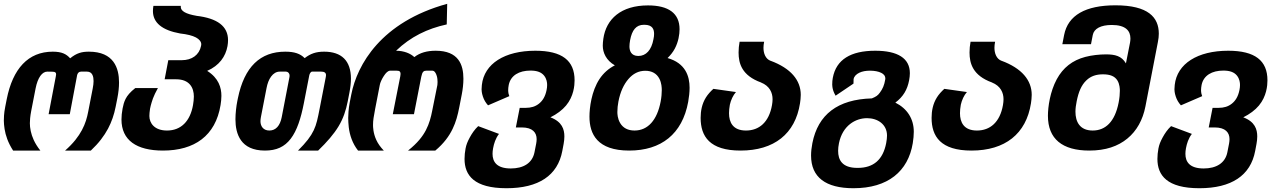

<svg xmlns="http://www.w3.org/2000/svg" viewBox="-20 -785 6663 1001"><path d="M48.3 0H190.4C175.3 -19 164.1 -37.1 155.8 -55.2C141.1 -86.9 135.7 -118.7 135.7 -142.6C135.7 -155.3 137.2 -178.2 142.6 -206.1L165.5 -323.7C176.8 -381.3 200.2 -412.1 227.5 -411.6L254.4 -411.1C267.1 -410.6 272.5 -407.7 272.5 -397.5C272.5 -394.5 272 -391.1 271 -386.7L233.4 -189.5H343.8L380.9 -386.7C383.3 -405.8 393.1 -411.6 402.8 -411.6H433.6C462.9 -411.6 467.8 -383.8 467.8 -362.3C467.8 -351.1 466.3 -338.4 463.4 -323.7L439.9 -203.1C434.1 -172.4 425.3 -140.6 407.2 -106.9C389.2 -73.2 362.3 -37.6 319.3 0H453.6C495.1 -39.1 522.9 -76.2 543.5 -114.7C562 -149.9 574.7 -186.5 583 -228.5L591.8 -272.9C597.7 -302.7 600.6 -330.1 600.6 -355C600.6 -429.7 573.7 -515.6 443.4 -515.6C406.7 -515.6 379.9 -508.8 345.7 -481C325.7 -503.4 302.2 -515.6 254.9 -515.6C127 -515.6 46.4 -426.8 15.1 -268.1L7.3 -228.5C3.9 -210 1.5 -194.8 1 -183.1C0.5 -170.9 0 -162.1 0 -155.8C0 -144.5 1.5 -127.4 3.9 -112.3C9.3 -79.1 21 -42.5 48.3 0Z M829.6 0C993.7 0 1103.5 -76.7 1129.9 -237.3C1132.3 -252.4 1134.3 -269.5 1134.3 -285.2C1134.3 -328.1 1120.1 -377.9 1060.1 -415.5C1123 -442.9 1156.2 -490.2 1166 -544.4C1168 -555.7 1168.9 -565.9 1168.9 -575.7C1168.9 -647.9 1113.8 -689.9 1003.4 -702.6H1004.4C949.7 -711.9 922.4 -727.1 922.4 -749C922.4 -750.5 922.4 -752.4 922.9 -754.4H779.8C778.3 -745.1 777.3 -736.3 777.3 -727.5C777.3 -667 824.7 -627.4 919.4 -610.4C955.6 -606.4 982.9 -599.6 1001.5 -589.8C1019 -580.6 1029.3 -567.4 1029.3 -554.2C1029.3 -551.3 1028.8 -547.9 1028.3 -545.9C1018.6 -498 980 -471.2 927.7 -471.2H857.4L838.4 -371.6H898.4C968.8 -371.6 990.7 -326.7 990.7 -281.7C990.7 -268.6 988.8 -251.5 986.3 -237.3C971.7 -153.8 924.3 -104.5 850.6 -104.5C785.2 -104.5 758.8 -143.1 758.8 -180.2C758.8 -187.5 759.8 -204.1 762.2 -217.8C766.1 -239.3 775.4 -266.1 777.3 -271.5C783.2 -287.6 791.5 -304.2 803.2 -325.7H685.1C658.2 -304.7 643.6 -286.6 634.8 -269.5C626.5 -252.9 622.6 -237.3 619.1 -219.2C615.2 -198.7 613.3 -179.2 613.3 -162.1C613.3 -54.2 691.4 0 829.6 0Z M1361.3 0C1421.4 0 1463.4 -19.5 1495.6 -61.5C1528.3 -104 1548.8 -168 1564 -246.1L1592.3 -391.6C1594.2 -401.4 1600.1 -411.6 1607.4 -411.6H1653.8C1669.4 -411.6 1679.7 -407.2 1679.7 -393.1C1679.7 -390.1 1679.2 -387.7 1678.7 -384.3L1646.5 -218.8C1636.7 -168.5 1630.4 -136.7 1615.7 -106C1600.6 -74.2 1577.1 -43 1533.7 0H1638.7C1685.1 -44.9 1720.7 -85.9 1745.1 -126.5C1769.5 -167 1783.7 -209 1793 -257.3L1801.8 -302.7C1807.1 -329.6 1809.6 -354 1809.6 -375C1809.6 -468.8 1760.3 -515.6 1669.9 -515.6C1627.4 -515.6 1598.6 -505.4 1568.4 -481.9C1545.4 -505.4 1514.6 -515.6 1467.3 -515.6C1337.4 -515.6 1253.9 -437.5 1220.2 -272.5L1217.3 -258.3C1211.9 -231.9 1207.5 -193.8 1207.5 -163.1C1207.5 -86.9 1234.4 0 1361.3 0ZM1384.3 -104.5C1352.1 -104.5 1337.9 -127.9 1337.9 -152.8C1337.9 -159.7 1338.9 -167 1340.3 -174.8L1369.6 -325.7C1374 -349.1 1381.8 -370.6 1393.6 -386.2C1405.3 -401.9 1420.4 -411.6 1438.5 -411.6H1471.7C1475.6 -411.6 1481 -409.2 1484.9 -404.8C1487.8 -401.4 1489.7 -397 1489.7 -389.6C1489.7 -388.7 1489.7 -386.7 1489.3 -384.3L1448.7 -173.8C1439.9 -129.4 1418 -104.5 1384.3 -104.5Z M1846.7 0H1981C1963.4 -18.1 1950.7 -36.1 1941.9 -55.2C1925.3 -90.8 1924.8 -124 1924.8 -133.3C1924.8 -157.7 1928.2 -176.3 1936 -217.8L1960 -341.8C1961.9 -354 1970.7 -373 1981 -388.7C1991.7 -405.3 2002.9 -416.5 2014.2 -416.5H2047.9C2055.7 -416.5 2061.5 -415.5 2064.9 -411.6C2066.9 -409.2 2068.4 -405.3 2068.4 -399.9C2068.4 -396.5 2067.9 -392.1 2066.9 -387.2L2027.8 -189.5H2138.2L2176.3 -384.8C2181.6 -411.6 2189.5 -416.5 2202.6 -416.5H2233.9C2245.1 -416.5 2252.9 -404.3 2257.3 -388.7C2260.3 -378.9 2261.2 -366.7 2261.2 -357.4C2261.2 -351.1 2260.7 -346.2 2260.3 -341.8L2232.9 -205.6C2227.1 -175.8 2218.3 -140.6 2200.7 -106.9C2183.6 -74.2 2157.2 -39.6 2107.4 0H2249.5C2293.5 -36.6 2321.8 -75.7 2339.8 -113.3C2356.9 -148.9 2366.2 -183.1 2375 -228.5L2387.7 -293.9C2392.6 -319.3 2396 -347.7 2396 -374.5C2396 -447.8 2370.6 -520.5 2251.5 -520.5C2206.5 -520.5 2169.4 -510.3 2140.1 -487.3C2120.1 -506.3 2085.9 -520.5 2044.9 -520.5C2120.6 -593.3 2208 -635.7 2309.1 -657.7L2311.5 -765.1C1966.3 -670.4 1841.8 -447.3 1811.5 -292.5L1803.2 -250C1796.9 -216.8 1795.4 -185.1 1795.4 -169.9C1795.4 -157.7 1796.4 -138.2 1798.3 -121.6C1803.2 -80.6 1817.4 -37.1 1846.7 0Z M2620.6 196.3C2788.1 196.3 2887.7 129.9 2911.6 2L2918.5 -34.7C2920.9 -48.3 2922.4 -60.5 2922.4 -73.7C2922.4 -110.4 2910.6 -150.4 2849.6 -173.3C2883.8 -190.4 2911.1 -210.9 2931.2 -234.9C2971.2 -282.7 2975.6 -339.4 2975.6 -366.2C2975.6 -469.2 2910.6 -520.5 2771 -520.5C2611.3 -520.5 2504.4 -453.1 2492.2 -342.3C2491.2 -334 2490.7 -323.2 2490.7 -319.3C2490.7 -315.4 2491.2 -300.3 2497.6 -281.7C2503.4 -264.2 2511.7 -250 2524.4 -235.8L2635.3 -283.7C2631.3 -294.4 2630.4 -300.8 2629.9 -305.7C2629.4 -310.5 2629.4 -314 2629.4 -314.9C2629.4 -322.8 2630.4 -332 2632.3 -342.3C2642.6 -392.1 2686.5 -417 2745.6 -417C2780.8 -417 2802.2 -408.2 2816.4 -391.1C2830.6 -373.5 2832.5 -354 2832.5 -341.8C2832.5 -333.5 2831.5 -324.7 2829.6 -315.4C2822.8 -281.7 2809.1 -259.8 2790 -244.6C2771 -229.5 2749 -222.7 2720.2 -222.7H2689.5L2669.4 -120.6H2700.2C2757.3 -120.6 2777.8 -93.3 2777.8 -59.6C2777.8 -52.2 2776.9 -44.4 2775.4 -36.1L2766.6 8.8C2755.4 65.9 2708 93.3 2643.1 93.3C2569.8 93.3 2547.9 58.6 2547.9 17.1C2547.9 8.3 2548.8 -2 2550.8 -12.2C2555.2 -36.1 2563.5 -63.5 2581.5 -86.9L2473.1 -127.4C2454.1 -109.4 2440.9 -89.8 2429.2 -68.4C2417 -45.9 2411.1 -30.8 2407.2 -10.7C2403.8 6.8 2401.9 26.4 2401.9 43.5C2401.9 129.4 2452.1 196.3 2620.6 196.3Z M3260.3 0C3426.8 0 3537.1 -85.9 3567.9 -253.9C3572.3 -277.8 3575.2 -305.2 3575.2 -327.6C3575.2 -387.2 3554.2 -455.6 3460.4 -482.4C3475.6 -497.1 3488.3 -513.2 3498 -531.2C3517.1 -566.9 3522.9 -606 3522.9 -632.8C3522.9 -715.8 3465.3 -756.8 3358.4 -756.8C3217.8 -756.8 3140.1 -686 3125.5 -583C3123.5 -569.3 3122.6 -555.2 3122.6 -546.9C3122.6 -510.7 3140.1 -470.2 3185.5 -444.3C3152.8 -427.7 3125.5 -403.3 3105.5 -373C3063.5 -309.6 3053.2 -222.7 3053.2 -176.8C3053.2 -86.4 3093.8 0 3260.3 0ZM3308.1 -493.2C3269.5 -493.2 3261.7 -521.5 3261.7 -543C3261.7 -550.8 3262.7 -563.5 3265.1 -575.7C3274.9 -627.9 3296.4 -655.8 3336.9 -655.8H3339.8C3382.8 -655.8 3390.1 -630.9 3390.1 -608.4C3390.1 -600.1 3389.2 -590.8 3386.7 -580.1C3376.5 -523.9 3348.1 -493.2 3308.1 -493.2ZM3288.1 -104.5C3253.9 -104.5 3228.5 -117.7 3213.4 -143.1C3199.2 -167 3198.7 -191.9 3198.7 -201.2C3198.7 -219.2 3200.7 -237.3 3204.1 -255.4C3213.9 -306.2 3231.9 -344.7 3256.3 -373C3280.3 -400.9 3309.1 -416 3344.2 -416C3378.4 -416 3403.8 -401.9 3418 -374C3429.2 -352.1 3430.2 -327.6 3430.2 -314.9C3430.2 -299.3 3428.7 -278.3 3424.3 -255.4C3406.2 -159.2 3357.9 -104.5 3288.1 -104.5Z M3840.8 0C4015.6 0 4126 -86.9 4150.9 -246.6C4152.8 -259.3 4154.8 -275.9 4154.8 -290.5C4154.8 -366.7 4103 -429.2 3997.1 -468.3L3997.6 -467.8C3970.7 -478 3960.4 -507.3 3960.4 -535.6C3960.4 -544.4 3961.4 -555.7 3963.9 -567.4H3835.9C3832.5 -548.3 3830.6 -530.8 3830.6 -511.2C3830.6 -454.1 3847.7 -391.1 3947.8 -355H3947.3C3992.7 -336.9 4007.8 -301.8 4007.8 -267.6C4007.8 -258.8 4006.8 -248 4004.9 -237.3C3989.3 -147.9 3938 -104.5 3869.1 -104.5C3800.8 -104.5 3780.8 -147.5 3780.8 -194.8C3780.8 -207.5 3782.2 -223.1 3785.2 -239.3C3790.5 -263.2 3801.8 -288.1 3816.9 -305.2L3699.2 -321.8C3684.1 -308.1 3670.4 -293 3660.6 -277.3C3639.2 -243.2 3632.8 -205.6 3632.8 -170.4C3632.8 -74.2 3679.7 0 3840.8 0Z M4429.7 196.3C4609.4 196.3 4714.4 108.4 4738.8 -38.6C4742.2 -58.6 4744.1 -82 4744.1 -98.1C4744.1 -165.5 4710 -218.8 4647.9 -250C4689 -280.8 4710.4 -317.4 4719.7 -366.2C4722.2 -379.4 4723.6 -391.6 4723.6 -403.3C4723.6 -481.4 4660.2 -520.5 4543 -520.5C4415.5 -520.5 4339.4 -474.6 4321.8 -378.9C4319.8 -367.7 4318.8 -358.9 4318.8 -343.8C4318.8 -342.8 4318.8 -337.4 4319.8 -331.5C4321.8 -317.9 4325.7 -304.7 4336.4 -286.1L4429.7 -349.1L4430.2 -372.1C4432.6 -387.2 4444.8 -398.4 4460 -405.8C4475.6 -413.1 4494.1 -416.5 4515.6 -416.5C4539.1 -416.5 4559.6 -412.6 4574.2 -405.3C4587.9 -398.4 4595.7 -389.6 4595.7 -374.5C4595.7 -373.5 4595.7 -373 4595.2 -370.6C4590.3 -340.3 4581.5 -321.3 4567.4 -302.2C4555.7 -286.1 4547.4 -281.2 4525.4 -272C4346.7 -267.1 4244.6 -187.5 4215.3 -38.6C4210.9 -15.6 4208.5 5.4 4208.5 25.9C4208.5 139.2 4284.7 196.3 4429.7 196.3ZM4449.7 90.3C4369.6 90.3 4349.6 47.9 4349.6 1.5C4349.6 -11.2 4351.1 -23.9 4354 -38.6C4373 -130.9 4440.4 -168.9 4500.5 -168.9C4555.2 -168.9 4604.5 -137.2 4604.5 -78.1C4604.5 -67.9 4603 -53.7 4600.1 -38.6C4583.5 47.4 4534.2 90.3 4452.1 90.3Z M5044.9 0C5219.7 0 5330.1 -86.9 5355 -246.6C5356.9 -259.3 5358.9 -275.9 5358.9 -290.5C5358.9 -366.7 5307.1 -429.2 5201.2 -468.3L5201.7 -467.8C5174.8 -478 5164.6 -507.3 5164.6 -535.6C5164.6 -544.4 5165.5 -555.7 5168 -567.4H5040C5036.6 -548.3 5034.7 -530.8 5034.7 -511.2C5034.7 -454.1 5051.8 -391.1 5151.9 -355H5151.4C5196.8 -336.9 5211.9 -301.8 5211.9 -267.6C5211.9 -258.8 5210.9 -248 5209 -237.3C5193.4 -147.9 5142.1 -104.5 5073.2 -104.5C5004.9 -104.5 4984.9 -147.5 4984.9 -194.8C4984.9 -207.5 4986.3 -223.1 4989.3 -239.3C4994.6 -263.2 5005.9 -288.1 5021 -305.2L4903.3 -321.8C4888.2 -308.1 4874.5 -293 4864.7 -277.3C4843.3 -243.2 4836.9 -205.6 4836.9 -170.4C4836.9 -74.2 4883.8 0 5044.9 0Z M5659.2 0C5744.6 0 5808.6 -22.5 5857.4 -62.5C5906.2 -102.5 5938 -159.7 5951.7 -230L6016.6 -565.4C6020 -582.5 6021.5 -595.7 6021.5 -609.4C6021.5 -694.8 5966.3 -757.3 5795.4 -757.3C5639.6 -757.3 5547.9 -705.6 5527.8 -602.5L5518.6 -554.7H5668L5677.2 -602.5C5683.6 -635.7 5719.2 -654.8 5776.4 -654.8C5848.6 -654.8 5873.5 -624.5 5873.5 -584.5C5873.5 -578.6 5873 -571.8 5871.6 -563.5L5850.1 -454.6C5827.6 -493.2 5793.5 -501.5 5746.1 -501.5C5711.4 -501.5 5671.4 -497.1 5638.2 -488.3C5571.3 -470.7 5522 -432.1 5489.3 -371.6C5454.6 -307.1 5443.4 -228 5443.4 -181.2C5443.4 -61 5518.1 0 5659.2 0ZM5676.8 -104.5C5609.4 -104.5 5586.9 -150.4 5586.9 -202.6C5586.9 -219.7 5589.4 -237.3 5593.3 -256.8C5603 -305.7 5617.7 -341.3 5644 -366.2C5667.5 -388.7 5695.8 -397.5 5730.5 -397.5C5767.6 -397.5 5791.5 -387.7 5805.2 -366.2C5817.9 -346.2 5818.4 -320.3 5818.4 -311.5C5818.4 -296.4 5816.9 -274.4 5812 -250C5792.5 -149.9 5743.2 -104.5 5676.8 -104.5Z M6232.9 196.3C6400.4 196.3 6500 129.9 6523.9 2L6530.8 -34.7C6533.2 -48.3 6534.7 -60.5 6534.7 -73.7C6534.7 -110.4 6522.9 -150.4 6461.9 -173.3C6496.1 -190.4 6523.4 -210.9 6543.5 -234.9C6583.5 -282.7 6587.9 -339.4 6587.9 -366.2C6587.9 -469.2 6522.9 -520.5 6383.3 -520.5C6223.6 -520.5 6116.7 -453.1 6104.5 -342.3C6103.5 -334 6103 -323.2 6103 -319.3C6103 -315.4 6103.5 -300.3 6109.9 -281.7C6115.7 -264.2 6124 -250 6136.7 -235.8L6247.6 -283.7C6243.7 -294.4 6242.7 -300.8 6242.2 -305.7C6241.7 -310.5 6241.7 -314 6241.7 -314.9C6241.7 -322.8 6242.7 -332 6244.6 -342.3C6254.9 -392.1 6298.8 -417 6357.9 -417C6393.1 -417 6414.6 -408.2 6428.7 -391.1C6442.9 -373.5 6444.8 -354 6444.8 -341.8C6444.8 -333.5 6443.8 -324.7 6441.9 -315.4C6435.1 -281.7 6421.4 -259.8 6402.3 -244.6C6383.3 -229.5 6361.3 -222.7 6332.5 -222.7H6301.8L6281.7 -120.6H6312.5C6369.6 -120.6 6390.1 -93.3 6390.1 -59.6C6390.1 -52.2 6389.2 -44.4 6387.7 -36.1L6378.9 8.8C6367.7 65.9 6320.3 93.3 6255.4 93.3C6182.1 93.3 6160.2 58.6 6160.2 17.1C6160.2 8.3 6161.1 -2 6163.1 -12.2C6167.5 -36.1 6175.8 -63.5 6193.8 -86.9L6085.4 -127.4C6066.4 -109.4 6053.2 -89.8 6041.5 -68.4C6029.3 -45.9 6023.4 -30.8 6019.5 -10.7C6016.1 6.8 6014.2 26.4 6014.2 43.5C6014.2 129.4 6064.5 196.3 6232.9 196.3Z"/></svg>

Font: Hack
Style: Bold Oblique
Weight: 700
Italic angle: -12°
Monospace: yes
Designer: Christopher Simpkins
Foundry: Christopher Simpkins
Version: Version 2.010